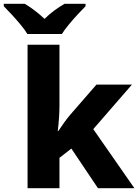

<svg xmlns="http://www.w3.org/2000/svg" viewBox="-74 -997 732 1017"><path d="M241 -439Q241 -407 238.5 -371.5Q236 -336 232 -303H235Q248 -323 264.5 -346Q281 -369 297 -388L437 -549H625L420 -313L638 0H445L304 -210L241 -161V0H72V-760H241ZM71 -817Q57 -840 34.5 -867Q12 -894 -11.5 -919.5Q-35 -945 -54 -964V-977H57Q84 -961 109.5 -941.5Q135 -922 162 -897Q187 -922 214.5 -942Q242 -962 268 -977H379V-964Q361 -946 337.5 -920.5Q314 -895 291 -867.5Q268 -840 254 -817Z"/></svg>

Font: Noto Sans ExtraBold
Style: Regular
Weight: 800
Designer: Monotype Design Team
Foundry: Monotype Imaging Inc.
Version: Version 2.007